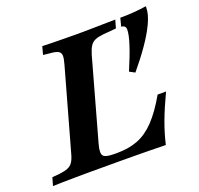

<svg xmlns="http://www.w3.org/2000/svg" viewBox="-125 -696 840 811"><g transform="rotate(-20 295.0 -290.0)"><path d="M471.8 -331.5 447.6 -344.4Q474.2 -406.5 487.9 -449.2Q501.6 -491.9 501.6 -513.7Q501.6 -533.1 481.5 -533.9L491.1 -571Q523.4 -571 554 -573.4Q584.7 -575.8 608.9 -579.8Q608.9 -579 608.9 -577.8Q608.9 -576.6 608.9 -574.2Q608.9 -544.4 590.3 -504.8Q571.8 -465.3 540.7 -421Q509.7 -376.6 471.8 -331.5ZM131.5 -2.4Q106.5 -2.4 78.2 -2Q50 -1.6 24.6 -1.2Q-0.8 -0.8 -19.4 0L-8.9 -36.3L21.8 -38.7Q48.4 -41.9 62.9 -48Q77.4 -54 85.9 -67.3Q94.4 -80.6 100.8 -105.6L201.6 -465.3Q208.9 -490.3 208.5 -503.6Q208.1 -516.9 197.2 -523.4Q186.3 -529.8 160.5 -531.5L130.6 -534.7L140.3 -571Q158.1 -570.2 183.1 -569.8Q208.1 -569.4 236.7 -569Q265.3 -568.5 291.1 -568.5H292.7H295.2Q324.2 -568.5 355.2 -569Q386.3 -569.4 415.7 -570.2Q445.2 -571 468.5 -571L458.1 -534.7L400.8 -529.8Q376.6 -527.4 362.5 -521.4Q348.4 -515.3 339.9 -502.4Q331.5 -489.5 324.2 -465.3L222.6 -100.8Q212.1 -62.9 221.4 -50.8Q230.6 -38.7 270.2 -38.7H284.7Q335.5 -38.7 376.6 -54.4Q417.7 -70.2 454 -108.1Q490.3 -146 528.2 -212.1H566.1Q536.3 -149.2 517.7 -99.2Q499.2 -49.2 487.9 0Q454.8 -0.8 423 -1.2Q391.1 -1.6 356.9 -2Q322.6 -2.4 279 -2.4H137.9Z"/></g></svg>

Font: Playfair 9pt
Style: Bold Italic
Weight: 700
Italic angle: -15.6°
Designer: Claus Eggers Sørensen
Foundry: Claus Eggers Sørensen
Version: Version 2.203